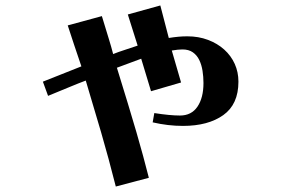

<svg xmlns="http://www.w3.org/2000/svg" viewBox="-20 -585 1040 703"><path d="M533 -251 497 -370 408 -337Q431 -262 448.5 -205Q466 -148 479.5 -101Q493 -54 504 -14Q515 26 525 66L404 98Q378 -5 350.5 -99.5Q323 -194 294 -290Q278 -284 265.5 -279Q253 -274 238.5 -268Q224 -262 204.5 -254Q185 -246 156 -234L137 -286L278 -342Q264 -384 251.5 -420.5Q239 -457 228 -492L353 -526Q361 -499 367.5 -478.5Q374 -458 378.5 -442.5Q383 -427 387 -414Q391 -401 394 -388V-387Q414 -395 436 -402Q458 -409 484 -418L448 -532L567 -565L598 -446Q617 -449 633 -450.5Q649 -452 666 -452Q707 -452 741.5 -439Q776 -426 801 -403.5Q826 -381 839.5 -351Q853 -321 853 -286Q853 -203 797.5 -163.5Q742 -124 650 -124Q595 -124 539 -137L545 -171Q602 -162 639 -162Q681 -162 703 -194.5Q725 -227 725 -281Q725 -304 721.5 -326Q718 -348 709.5 -365.5Q701 -383 686 -393.5Q671 -404 648 -404Q640 -404 630.5 -403Q621 -402 609 -400L643 -283Z"/></svg>

Font: Cafe24 ClassicType
Style: Regular
Weight: 400
Designer: Cafe24 thkim, hmlim, mnelim & 4IR
Foundry: Cafe24
Version: Version 1.000